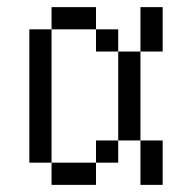

<svg xmlns="http://www.w3.org/2000/svg" viewBox="-20 -520 540 540"><path d="M125 -62.5V0H250V-62.5ZM125 -62.5Q125 -62.5 125 -437.5H62.5Q62.5 -437.5 62.5 -62.5ZM250 -62.5H312.5V-125H250ZM375 -125Q375 -125 375 0H437.5Q437.5 0 437.5 -125ZM312.5 -125H375Q375 -125 375 -375H312.5Q312.5 -375 312.5 -125ZM312.5 -375V-437.5H250V-375ZM375 -375H437.5Q437.5 -375 437.5 -500H375Q375 -500 375 -375ZM125 -437.5H250V-500H125Z"/></svg>

Font: UnifontExMono
Style: Regular
Weight: 500
Version: Version 15.0.06